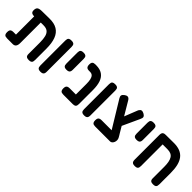

<svg xmlns="http://www.w3.org/2000/svg" viewBox="197 -1578 2579 2579"><g transform="rotate(45 1486.0 -288.5)"><path d="M96 9Q80 9 66 5.5Q52 2 43.5 -11Q35 -24 35 -51Q35 -79 43.5 -91.5Q52 -104 66 -108Q80 -112 95 -112H143V-501L211 -462Q182 -459 157 -458Q132 -457 114.5 -461Q97 -465 88 -476.5Q79 -488 79 -510Q79 -549 97 -564.5Q115 -580 162 -581L304 -583Q398 -585 455.5 -550Q513 -515 539.5 -444Q566 -373 566 -267V-52Q566 -36 562.5 -22Q559 -8 546.5 0.5Q534 9 507 9Q480 9 467 1.5Q454 -6 450 -18.5Q446 -31 446 -45V-264Q446 -331 434.5 -375Q423 -419 395 -440.5Q367 -462 316 -462H264V-70Q264 -32 248.5 -11.5Q233 9 203 9Z M727 9Q700 9 687.5 0.5Q675 -8 671.5 -22Q668 -36 668 -51V-524Q668 -539 671.5 -553Q675 -567 688 -575Q701 -583 728 -583Q756 -583 768.5 -574.5Q781 -566 784.5 -552.5Q788 -539 788 -523V-50Q788 -35 784 -21.5Q780 -8 767.5 0.5Q755 9 727 9Z M956 -257Q929 -257 916.5 -265.5Q904 -274 900.5 -288Q897 -302 897 -317V-524Q897 -539 900.5 -553Q904 -567 917 -575Q930 -583 957 -583Q985 -583 997.5 -574.5Q1010 -566 1013.5 -552.5Q1017 -539 1017 -523V-316Q1017 -301 1013 -287.5Q1009 -274 996.5 -265.5Q984 -257 956 -257Z M1341 9Q1315 9 1302 1.5Q1289 -6 1285 -18.5Q1281 -31 1281 -45V-313Q1281 -360 1273.5 -393.5Q1266 -427 1248.5 -444.5Q1231 -462 1199 -462H1181Q1166 -462 1152.5 -466Q1139 -470 1130.5 -483Q1122 -496 1122 -523Q1122 -551 1130.5 -563.5Q1139 -576 1152.5 -579.5Q1166 -583 1180 -583H1196Q1269 -583 1314.5 -552Q1360 -521 1380.5 -461.5Q1401 -402 1401 -316V-52Q1401 -36 1397.5 -22Q1394 -8 1381.5 0.5Q1369 9 1341 9ZM1165 9Q1148 9 1134 5.5Q1120 2 1111.5 -11Q1103 -24 1103 -51Q1103 -79 1111.5 -91.5Q1120 -104 1134 -108Q1148 -112 1164 -112H1347L1346 9Z M1557 9Q1530 9 1517.5 0.5Q1505 -8 1501.5 -22Q1498 -36 1498 -51V-524Q1498 -539 1501.5 -553Q1505 -567 1518 -575Q1531 -583 1558 -583Q1586 -583 1598.5 -574.5Q1611 -566 1614.5 -552.5Q1618 -539 1618 -523V-50Q1618 -35 1614 -21.5Q1610 -8 1597.5 0.5Q1585 9 1557 9Z M2048 9 1969 -98 1730 -490Q1715 -514 1719.5 -532.5Q1724 -551 1748 -568Q1771 -585 1786.5 -585.5Q1802 -586 1813.5 -577Q1825 -568 1833 -554L2068 -158Q2078 -143 2085.5 -129.5Q2093 -116 2099 -105Q2107 -90 2107.5 -69.5Q2108 -49 2100.5 -31Q2093 -13 2079.5 -1.5Q2066 10 2048 9ZM1770 9Q1754 9 1740 5.5Q1726 2 1717.5 -11Q1709 -24 1709 -51Q1709 -79 1717.5 -91.5Q1726 -104 1739.5 -108Q1753 -112 1769 -112H2052L2055 9ZM1992 -201 1911 -271 2023 -554Q2031 -567 2040 -576Q2049 -585 2064.5 -585.5Q2080 -586 2104 -573Q2127 -560 2133.5 -546.5Q2140 -533 2136 -519Q2132 -505 2125 -490Z M2288 -257Q2261 -257 2248.5 -265.5Q2236 -274 2232.5 -288Q2229 -302 2229 -317V-524Q2229 -539 2232.5 -553Q2236 -567 2249 -575Q2262 -583 2289 -583Q2317 -583 2329.5 -574.5Q2342 -566 2345.5 -552.5Q2349 -539 2349 -523V-316Q2349 -301 2345 -287.5Q2341 -274 2328.5 -265.5Q2316 -257 2288 -257Z M2519 9Q2491 9 2478.5 0.5Q2466 -8 2462 -21.5Q2458 -35 2458 -51V-523Q2458 -538 2462 -551.5Q2466 -565 2478.5 -573.5Q2491 -582 2519 -582L2666 -583Q2737 -584 2786.5 -564.5Q2836 -545 2867 -505.5Q2898 -466 2912.5 -406.5Q2927 -347 2927 -267V-52Q2927 -36 2923.5 -22Q2920 -8 2907.5 0.5Q2895 9 2867 9Q2840 9 2827.5 1.5Q2815 -6 2811 -18.5Q2807 -31 2807 -45V-264Q2807 -314 2800 -351Q2793 -388 2777.5 -413Q2762 -438 2735.5 -450Q2709 -462 2669 -462H2579V-52Q2579 -35 2575.5 -21.5Q2572 -8 2559.5 0.5Q2547 9 2519 9Z"/></g></svg>

Font: Fredoka SemiCondensed Medium
Style: Regular
Weight: 500
Width: 4
Designer: Ben Nathan
Foundry: Milena B. Brandão, Ben Nathan
Version: Version 2.001